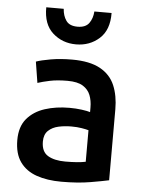

<svg xmlns="http://www.w3.org/2000/svg" viewBox="-54 -801 643 855"><g transform="rotate(5 267.5 -373.0)"><path d="M252 11Q189 11 141.5 -5.5Q94 -22 67.5 -59Q41 -96 41 -157Q41 -217 71 -252.5Q101 -288 150.5 -304Q200 -320 260 -320Q289 -320 315 -316.5Q341 -313 353 -309V-330Q353 -360 343.5 -384.5Q334 -409 310 -424Q286 -439 241 -439Q195 -439 162 -432Q129 -425 108 -418L93 -512Q115 -520 158 -527.5Q201 -535 253 -535Q332 -535 378.5 -509.5Q425 -484 444.5 -438Q464 -392 464 -331V-14Q437 -8 381.5 1.5Q326 11 252 11ZM262 -80Q320 -80 353 -87V-228Q343 -231 322.5 -234.5Q302 -238 276 -238Q246 -238 218.5 -232Q191 -226 173 -209Q155 -192 155 -160Q155 -115 184 -97.5Q213 -80 262 -80ZM264 -604Q203 -604 160 -642.5Q117 -681 118 -757H196Q198 -726 213 -704.5Q228 -683 264 -683Q300 -683 315.5 -704.5Q331 -726 333 -757H410Q411 -681 368 -642.5Q325 -604 264 -604Z"/></g></svg>

Font: Ubuntu Sans SemiBold
Style: Regular
Weight: 600
Designer: Dalton Maag Ltd
Foundry: Dalton Maag Ltd
Version: Version 1.006; ttfautohint (v1.8.4.7-5d5b)